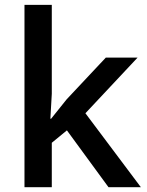

<svg xmlns="http://www.w3.org/2000/svg" viewBox="-20 -780 612 800"><path d="M192.9 -285.2 257.8 -366.2 420.9 -540H553.2L335.9 -308.1L566.9 0H432.1L258.8 -236.8L195.8 -185.1V0H82V-759.8H195.8V-389.2L189.9 -285.2Z"/></svg>

Font: f3_56222          
Style: Regular
Weight: 600
Foundry: Ascender Corporation
Version: Version 1.10